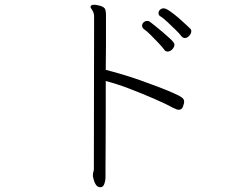

<svg xmlns="http://www.w3.org/2000/svg" viewBox="-20 -735 1040 808"><path d="M371 2Q371 -6 373 -12Q375 -18 375 -22L376 -667Q376 -679 369 -691Q368 -694 364.5 -698Q361 -702 361 -706V-707Q363 -715 376 -715Q382 -715 389 -713.5Q396 -712 404 -710Q420 -704 423 -695.5Q426 -687 426 -673V-613Q426 -588 426 -546Q426 -504 425 -441Q453 -434 490.5 -423Q528 -412 568 -398Q608 -384 644.5 -370Q681 -356 708.5 -344Q736 -332 746 -324Q755 -318 755 -306Q755 -302 750.5 -287.5Q746 -273 732 -273Q725 -273 709 -281Q678 -298 628.5 -319.5Q579 -341 525.5 -361.5Q472 -382 425 -394Q425 -326 425 -256.5Q425 -187 424.5 -128.5Q424 -70 424 -32Q424 6 424 11Q424 25 419.5 37.5Q415 50 408 52Q407 52 405.5 52.5Q404 53 403 53Q391 53 384 43Q377 33 374.5 21.5Q372 10 371 7ZM758 -575Q750 -575 744 -582Q737 -592 719.5 -609Q702 -626 684 -643Q666 -660 654 -667Q647 -671 647 -680Q647 -688 653.5 -694Q660 -700 669 -700Q678 -700 696.5 -687Q715 -674 734.5 -657Q754 -640 768 -626.5Q782 -613 783 -612Q785 -608 785 -604Q785 -594 776.5 -584.5Q768 -575 758 -575ZM686 -518Q676 -518 671 -526Q665 -535 648.5 -552.5Q632 -570 614 -588Q596 -606 585 -613Q578 -619 578 -627Q578 -635 584.5 -641Q591 -647 600 -647Q604 -647 610 -644Q618 -638 633 -626Q648 -614 664.5 -600Q681 -586 694.5 -573.5Q708 -561 712 -554Q714 -550 714 -547Q714 -537 705 -527.5Q696 -518 686 -518Z"/></svg>

Font: Moon Stars Kai T Light
Style: Regular
Weight: 300
Designer: GuiWonder
Version: Version 1.101